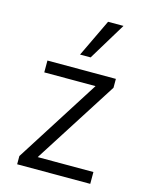

<svg xmlns="http://www.w3.org/2000/svg" viewBox="-112 -808 678 878"><g transform="rotate(15 227.0 -368.5)"><path d="M56 0V-39L325 -462L333 -438H67V-494H391V-452L121 -29L114 -56H402V0ZM204 -559 289 -737H362L254 -559Z"/></g></svg>

Font: Nunito Sans 7pt Condensed Light
Style: Regular
Weight: 300
Width: 3
Designer: Vernon Adams
Foundry: Vernon Adams
Version: Version 3.101;gftools[0.9.27]